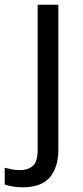

<svg xmlns="http://www.w3.org/2000/svg" viewBox="-75 -556 353 816"><path d="M22 240Q-3 240 -22 236.5Q-41 233 -55 228V157Q-40 161 -24 164Q-8 167 11 167Q43 167 64 149.5Q85 132 85 83V-536H173V80Q173 155 137 197.5Q101 240 22 240Z"/></svg>

Font: Noto Sans Old South Arabian
Style: Regular
Weight: 400
Designer: Monotype Design Team
Foundry: Monotype Imaging Inc.
Version: Version 2.001; ttfautohint (v1.8.4.7-5d5b)